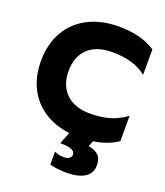

<svg xmlns="http://www.w3.org/2000/svg" viewBox="-170 -827 1021 1189"><g transform="rotate(20 341.0 -233.0)"><path d="M498 9 483 46Q527 53 549.5 75.5Q572 98 572 141Q572 194 529 221Q486 248 412 248Q378 248 346.5 244Q315 240 299 234V149Q325 163 360 163Q384 163 397 154Q410 145 410 129Q410 110 387.5 99.5Q365 89 312 89L342 11Q245 -1 173.5 -48Q102 -95 63.5 -172Q25 -249 25 -349Q25 -460 72 -542.5Q119 -625 205.5 -669.5Q292 -714 406 -714Q481 -714 540 -699Q599 -684 649 -652V-484Q605 -519 549.5 -535Q494 -551 422 -551Q319 -551 263 -497.5Q207 -444 207 -349Q207 -254 263.5 -200Q320 -146 422 -146Q494 -146 551 -163Q608 -180 657 -217V-50Q591 -5 498 9Z"/></g></svg>

Font: Prompt
Style: Bold
Weight: 700
Designer: Katatrad Team
Foundry: CadsonDemak
Version: Version 1.000